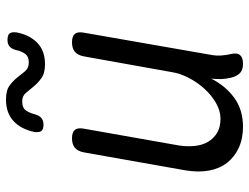

<svg xmlns="http://www.w3.org/2000/svg" viewBox="-115 -705 830 640"><g transform="rotate(-90 300.0 -385.0)"><path d="M408 10Q387 10 376.5 0Q366 -10 361 -30Q357 -46 356.5 -62.5Q356 -79 358 -96Q333 -47 293 -18.5Q253 10 198 10Q158 10 127.5 -4Q97 -18 77.5 -43Q58 -68 51.5 -103Q45 -138 52 -181L112 -520Q116 -541 127.5 -550.5Q139 -560 159 -560Q179 -560 187 -550.5Q195 -541 191 -520L135 -203Q131 -176 133.5 -151Q136 -126 147 -107Q158 -88 177 -76.5Q196 -65 224 -65Q251 -65 277.5 -80.5Q304 -96 325 -119.5Q346 -143 360.5 -171Q375 -199 379 -224L432 -520Q436 -541 447.5 -550.5Q459 -560 479 -560Q499 -560 507 -550.5Q515 -541 511 -520L437 -96Q434 -80 435 -63Q436 -46 440 -30Q445 -10 436.5 0Q428 10 408 10ZM239 -684Q235 -669 226.5 -662Q218 -655 204 -655Q189 -655 183.5 -662Q178 -669 180 -685Q189 -729 216 -754.5Q243 -780 288 -780Q319 -780 335 -768Q351 -756 362 -742Q373 -728 383 -716Q393 -704 412 -704Q432 -704 441 -717Q450 -730 453 -746Q457 -761 465 -768Q473 -775 487 -775Q503 -775 508.5 -768Q514 -761 512 -745Q504 -702 477.5 -676Q451 -650 406 -650Q376 -650 359.5 -662Q343 -674 331.5 -688Q320 -702 310 -714Q300 -726 282 -726Q260 -726 251.5 -713Q243 -700 239 -684Z"/></g></svg>

Font: Maple Mono Light
Style: Italic
Weight: 300
Italic angle: -10°
Monospace: yes
Designer: subframe7536
Version: Version 7.000